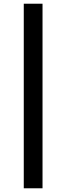

<svg xmlns="http://www.w3.org/2000/svg" viewBox="-20 -769 351 1034"><path d="M108 245V-749H209V245Z"/></svg>

Font: Source Serif 4
Style: Bold Italic
Weight: 700
Italic angle: -12°
Designer: Frank Grießhammer
Foundry: Adobe Systems Incorporated
Version: Version 4.004;hotconv 1.0.116;makeotfexe 2.5.65601